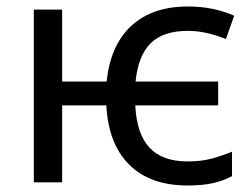

<svg xmlns="http://www.w3.org/2000/svg" viewBox="-20 -566 782 596"><path d="M562 9.8Q446.3 9.8 381.3 -54.7Q316.4 -119.1 310.1 -238.8H172.9V0H85V-536.1H172.9V-313H311Q322.8 -426.3 387.9 -486.1Q453.1 -545.9 563 -545.9Q642.6 -545.9 707 -517.1L681.2 -444.8Q618.7 -470.2 563 -470.2Q486.3 -470.2 447.5 -431.6Q408.7 -393.1 400.9 -313H657.2V-238.8H399.9Q404.3 -149.9 444.3 -107.4Q484.4 -64.9 562 -64.9Q605.5 -64.9 638.2 -74Q670.9 -83 700.2 -95.2V-19Q670.4 -3.9 639.2 2.9Q607.9 9.8 562 9.8Z"/></svg>

Font: Noto Sans Southeast Asian
Style: Regular
Weight: 400
Designer: Monotype Design Team
Foundry: Monotype Imaging Inc.
Version: Version 1.06 uh; ttfautohint (v1.4.1)